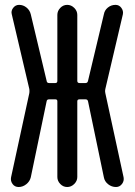

<svg xmlns="http://www.w3.org/2000/svg" viewBox="-20 -750 540 770"><path d="M54.7 0Q39.1 0 30.3 -12.2Q21.5 -24.4 24.4 -39.1L97.7 -377Q98.6 -384.8 97.7 -392.6L27.3 -692.4Q23.4 -706.1 32.7 -718.3Q42 -730.5 56.6 -730.5Q73.2 -730.5 86.4 -719.7Q99.6 -709 103.5 -692.4L167 -425.8Q168 -417 176.8 -417H202.1Q210 -417 210 -425.8V-690.4Q210 -706.1 221.7 -718.3Q233.4 -730.5 249.5 -730.5Q265.6 -730.5 277.8 -718.3Q290 -706.1 290 -690.4V-425.8Q290 -417 298.8 -417H323.2Q331.1 -417 333 -425.8L396.5 -692.4Q399.4 -709 412.6 -719.7Q425.8 -730.5 443.4 -730.5Q458 -730.5 466.8 -718.3Q475.6 -706.1 472.7 -692.4L402.3 -392.6Q400.4 -384.8 402.3 -377L475.6 -39.1Q478.5 -24.4 469.2 -12.2Q460 0 445.3 0Q427.7 0 413.6 -11.2Q399.4 -22.5 396.5 -39.1L333 -343.8Q331.1 -351.6 323.2 -351.6H298.8Q290 -351.6 290 -343.8V-40Q290 -24.4 277.8 -12.2Q265.6 0 249.5 0Q233.4 0 221.7 -12.2Q210 -24.4 210 -40V-343.8Q210 -351.6 202.1 -351.6H176.8Q168 -351.6 167 -343.8L103.5 -39.1Q99.6 -22.5 85.4 -11.2Q71.3 0 54.7 0Z"/></svg>

Font: Rounded Mgen+ 1mn regular
Style: Regular
Weight: 400
Designer: [Source Han Sans]
Ryoko NISHIZUKA  (kana & ideographs); Paul D. Hunt (Latin, Greek & Cyrillic); Wenlong ZHANG  (bopomofo
Version: Version 1.059.20150602